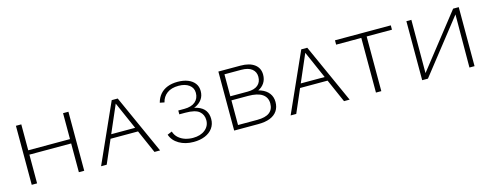

<svg xmlns="http://www.w3.org/2000/svg" viewBox="-23 -957 3708 1452"><g transform="rotate(-15 1831.0 -231.5)"><path d="M467 0V-462H509V0ZM98 0V-462H140V0ZM112 -225V-259H494V-225Z M641 0 848 -462H895L1103 0H1059L863 -446H878L685 0ZM742 -182 754 -214H983L998 -182Z M1366 4Q1301 4 1253 -24Q1205 -52 1189 -100L1225 -115Q1235 -84 1257.5 -64.5Q1280 -45 1309 -36Q1338 -27 1369 -27Q1428 -27 1464 -56Q1500 -85 1500 -131Q1500 -174 1469.5 -200Q1439 -226 1361 -226H1314V-256H1361Q1417 -256 1447 -281.5Q1477 -307 1477 -351Q1477 -390 1446 -413Q1415 -436 1364 -436Q1307 -436 1273 -410.5Q1239 -385 1229 -342L1194 -349Q1204 -387 1227 -413.5Q1250 -440 1284.5 -453.5Q1319 -467 1364 -467Q1410 -467 1444 -453.5Q1478 -440 1497 -415Q1516 -390 1516 -355Q1516 -317 1496.5 -290Q1477 -263 1443.5 -248Q1410 -233 1365 -233V-251Q1424 -251 1462.5 -237Q1501 -223 1519.5 -196Q1538 -169 1538 -130Q1538 -89 1516 -58.5Q1494 -28 1455 -12Q1416 4 1366 4Z M1683 0V-462H1856Q1926 -462 1965 -433Q2004 -404 2004 -352Q2004 -315 1986 -287.5Q1968 -260 1934.5 -244.5Q1901 -229 1854 -229L1860 -255Q1918 -255 1958 -240Q1998 -225 2019.5 -196.5Q2041 -168 2041 -128Q2041 -88 2021.5 -59Q2002 -30 1964.5 -15Q1927 0 1871 0ZM1722 -33H1873Q1937 -33 1968.5 -57Q2000 -81 2000 -128Q2000 -175 1963.5 -200.5Q1927 -226 1852 -226H1710V-258H1858Q1910 -258 1937.5 -281Q1965 -304 1965 -346Q1965 -384 1937 -407Q1909 -430 1852 -430H1722Z M2125 0 2332 -462H2379L2587 0H2543L2347 -446H2362L2169 0ZM2226 -182 2238 -214H2467L2482 -182Z M2793 0V-462H2835V0ZM2596 -428V-462H3033V-428Z M3174 0V-21L3521 -462H3547V-441L3200 0ZM3155 0V-462H3194L3193 0ZM3525 0 3527 -462H3565V0Z"/></g></svg>

Font: Ysabeau SC ExtraLight
Style: Regular
Weight: 250
Designer: Christian Thalmann (Catharsis Fonts)
Version: Version 2.001;gftools[0.9.30]; featfreeze: smcp